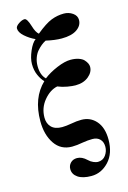

<svg xmlns="http://www.w3.org/2000/svg" viewBox="-141 -825 729 1093"><g transform="rotate(-15 223.0 -278.5)"><path d="M56 -174Q56 -312 137 -389Q120 -406 107 -435Q94 -464 94 -501Q94 -534 112 -576Q130 -618 151 -633Q118 -648 91 -672Q64 -696 64 -719Q64 -732 84 -745.5Q104 -759 119 -759Q134 -759 149 -710Q160 -672 177 -658Q233 -704 269 -718Q305 -732 343 -732Q372 -732 395 -716Q418 -700 418 -675Q418 -642 386.5 -620Q355 -598 296 -598Q256 -598 204 -610Q190 -603 177 -592.5Q164 -582 151 -567Q138 -552 130 -529.5Q122 -507 122 -482Q122 -428 150 -402Q183 -428 230.5 -448Q278 -468 312 -468Q339 -468 359.5 -461Q380 -454 390 -443Q400 -432 405 -421.5Q410 -411 410 -401Q410 -369 380 -344.5Q350 -320 303 -320Q285 -320 255.5 -325Q226 -330 200 -341Q156 -332 120 -288.5Q84 -245 84 -188Q84 -153 105 -131.5Q126 -110 168 -110Q190 -110 224 -116Q255 -122 283 -122Q336 -122 370 -83Q404 -44 404 26Q404 108 360 155Q316 202 257 202Q206 202 178 183Q150 164 150 133Q150 112 164.5 97Q179 82 203 82Q232 82 260 109Q272 121 287.5 127.5Q303 134 313 134Q343 134 359.5 111Q376 88 376 61Q376 33 360 16.5Q344 0 316 0Q289 0 259 5Q222 12 194 12Q128 12 92 -41Q56 -94 56 -174Z"/></g></svg>

Font: Old Standard TT
Style: Bold
Weight: 700
Designer: Alexey Kryukov <alexios@thessalonica.org.ru>
Version: Version 2.2